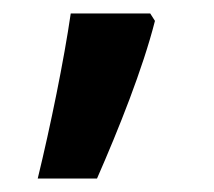

<svg xmlns="http://www.w3.org/2000/svg" viewBox="-20 -136 317 285"><path d="M210 -105 203 -116H85C75 -47 55 51 36 129H124C156 56 192 -34 210 -105Z"/></svg>

Font: Noto Sans Kayah Li SemiBold
Style: Regular
Weight: 600
Designer: Monotype Design Team, Sérgio Martins
Foundry: Monotype Imaging Inc.
Version: Version 2.002